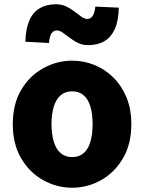

<svg xmlns="http://www.w3.org/2000/svg" viewBox="-20 -868 677 902"><path d="M319 14Q247 14 183 -21.5Q119 -57 79.5 -124Q40 -191 40 -285Q40 -379 79.5 -445.5Q119 -512 183 -547.5Q247 -583 319 -583Q373 -583 423 -563Q473 -543 512 -504.5Q551 -466 574 -411Q597 -356 597 -285Q597 -191 557.5 -124Q518 -57 454.5 -21.5Q391 14 319 14ZM319 -130Q352 -130 373.5 -149Q395 -168 405 -203Q415 -238 415 -285Q415 -332 405 -366.5Q395 -401 373.5 -420Q352 -439 319 -439Q286 -439 264.5 -420Q243 -401 232.5 -366.5Q222 -332 222 -285Q222 -238 232.5 -203Q243 -168 264.5 -149Q286 -130 319 -130ZM394 -656Q367 -656 346 -666.5Q325 -677 307.5 -690.5Q290 -704 275 -714.5Q260 -725 247 -725Q232 -725 222.5 -712Q213 -699 210 -666L99 -672Q101 -733 118 -772Q135 -811 167 -829.5Q199 -848 243 -848Q270 -848 291.5 -837.5Q313 -827 330.5 -813.5Q348 -800 362.5 -789.5Q377 -779 390 -779Q405 -779 414.5 -792Q424 -805 428 -837L538 -832Q537 -771 519.5 -732Q502 -693 470.5 -674.5Q439 -656 394 -656Z"/></svg>

Font: Noto Sans HK Thin Black
Style: Regular
Weight: 900
Version: Version 2.004-H2;hotconv 1.0.118;makeotfexe 2.5.65603